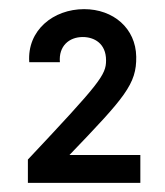

<svg xmlns="http://www.w3.org/2000/svg" viewBox="-20 -780 362 420"><path d="M41 -431V-380H287V-441H132C253 -567 279 -596 278 -656C277 -718 228 -760 164 -760C97 -760 39 -714 44 -644H111C108 -679 131 -699 161 -699C186 -699 212 -685 212 -648C212 -616 199 -599 41 -431Z"/></svg>

Font: Oakes Bold
Style: Regular
Weight: 700
Designer: Samuel Oakes
Foundry: Samuel Oakes
Version: Version 1.003;PS 001.003;hotconv 1.0.88;makeotf.lib2.5.64775